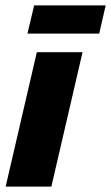

<svg xmlns="http://www.w3.org/2000/svg" viewBox="-20 -694 413 714"><path d="M373 -674 349 -569H82L107 -674ZM287 -500 171 0H1L117 -500Z"/></svg>

Font: Elaine Sans
Style: Bold Italic
Weight: 700
Italic angle: -13°
Designer: Wei Huang
Foundry: Wei Huang
Version: Version 2.001;December 24, 2019;FontCreator 12.0.0.2547 64-b